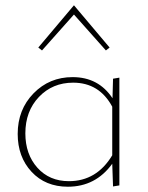

<svg xmlns="http://www.w3.org/2000/svg" viewBox="-20 -704 562 727"><path d="M260 -649 139 -513 125 -524 260 -684 395 -524 381 -513ZM408 -406 432 -410V-2L408 2L405 -84Q342 3 237 3Q152 3 99.5 -53.5Q47 -110 47 -197Q47 -289 107 -350.5Q167 -412 255 -412Q353 -412 406 -332ZM241 -18Q346 -18 405 -116V-300Q356 -391 257 -391Q179 -391 127.5 -337Q76 -283 76 -199Q76 -120 121.5 -69Q167 -18 241 -18Z"/></svg>

Font: EauTestInfant Extralight
Style: Regular
Weight: 250
Designer: Christian Thalmann (Catharsis Fonts)
Version: Version 0.001;PS 000.001;hotconv 1.0.88;makeotf.lib2.5.64775